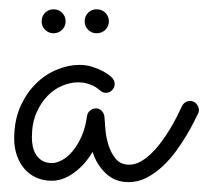

<svg xmlns="http://www.w3.org/2000/svg" viewBox="-20 -374 437 403"><path d="M396 -136.2Q394 -132.3 387.9 -119.9Q381.8 -107.4 372.3 -91.3Q362.8 -75.2 350.1 -57.6Q337.4 -40 321.8 -25.4Q306.2 -10.7 288.1 -1.2Q270 8.3 250 8.3Q221.7 8.3 202.4 -9.8Q183.1 -27.8 174.3 -55.2Q157.7 -27.3 134.8 -11Q111.8 5.4 88.9 5.4Q70.8 5.4 56.2 -1.2Q41.5 -7.8 31.2 -19.8Q21 -31.7 15.4 -47.9Q9.8 -64 9.8 -83Q9.8 -121.1 22.7 -150.1Q35.6 -179.2 55.7 -198.7Q75.7 -218.3 99.9 -228Q124 -237.8 146.5 -237.8Q161.6 -237.8 174.3 -233.6Q187 -229.5 196 -224.6Q205.1 -219.7 210 -215.6Q214.8 -211.4 215.3 -210.9Q220.7 -204.6 220.7 -197.8Q220.7 -190.4 215.3 -184.8Q210 -179.2 202.6 -179.2Q194.8 -179.2 189.5 -184.6Q188.5 -185.5 185.1 -188.2Q181.6 -190.9 175.8 -193.8Q169.9 -196.8 161.9 -199Q153.8 -201.2 143.6 -201.2Q128.4 -201.2 111.3 -194.3Q94.2 -187.5 80.1 -173.1Q65.9 -158.7 56.4 -137Q46.9 -115.2 46.9 -85.4Q46.9 -76.2 48.8 -66.7Q50.8 -57.1 55.7 -49.3Q60.5 -41.5 68.8 -36.6Q77.1 -31.7 89.4 -31.7Q98.1 -31.7 109.6 -37.6Q121.1 -43.5 131.6 -55.7Q142.1 -67.9 150.6 -86.4Q159.2 -105 162.6 -130.4Q163.6 -137.2 168.9 -141.8Q174.3 -146.5 181.6 -146.5Q188.5 -146.5 193.6 -141.1Q198.7 -135.7 199.2 -128.9Q199.7 -119.6 201.2 -102.8Q202.6 -85.9 207.8 -69.3Q212.9 -52.7 223.1 -40.5Q233.4 -28.3 251.5 -28.3Q263.2 -28.3 274.7 -34.7Q286.1 -41 297.1 -51.5Q308.1 -62 318.1 -75.4Q328.1 -88.9 336.4 -102.5Q344.7 -116.2 351.1 -128.9Q357.4 -141.6 361.8 -150.9Q364.3 -156.2 368.9 -159.2Q373.5 -162.1 378.9 -162.1Q387.2 -162.1 392.3 -156Q397.5 -149.9 397.5 -143.1Q397.5 -139.6 396 -136.2ZM208.5 -329.1Q208.5 -318.8 201.2 -311.5Q193.8 -304.2 182.6 -304.2Q172.4 -304.2 165 -311.5Q157.7 -318.8 157.7 -329.1Q157.7 -339.8 165 -347.2Q172.4 -354.5 182.6 -354.5Q193.8 -354.5 201.2 -347.2Q208.5 -339.8 208.5 -329.1ZM117.7 -329.1Q117.7 -318.8 110.4 -311.5Q103 -304.2 92.3 -304.2Q82 -304.2 74.7 -311.5Q67.4 -318.8 67.4 -329.1Q67.4 -339.8 74.7 -347.2Q82 -354.5 92.3 -354.5Q103 -354.5 110.4 -347.2Q117.7 -339.8 117.7 -329.1Z"/></svg>

Font: Sacramento
Style: Regular
Weight: 400
Designer: Astigmatic (AOETI)
Foundry: Astigmatic (AOETI)
Version: Version 1.000